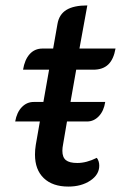

<svg xmlns="http://www.w3.org/2000/svg" viewBox="-20 -679 455 708"><path d="M261 -422 240 -303H368Q363 -270 344.5 -250.5Q326 -231 301 -231H227L213 -149Q210 -134 210 -123Q210 -99 223 -88.5Q236 -78 265 -78Q299 -78 337 -97Q346 -85 346 -68Q346 -35 313 -13Q280 9 232 9Q174 9 141.5 -22Q109 -53 109 -109Q109 -127 112 -145L127 -231H36Q42 -265 60.5 -284Q79 -303 104 -303H140L161 -422H65Q71 -459 89.5 -479.5Q108 -500 137 -500H176L192 -591Q198 -626 225 -642.5Q252 -659 302 -659L273 -500H406Q399 -460 379 -441Q359 -422 324 -422Z"/></svg>

Font: K2D Medium
Style: Italic
Weight: 500
Italic angle: -10°
Designer: Katatrad Aksorn Co.,Ltd.
Foundry: Cadson Demak Co.,Ltd.
Version: Version 1.000; ttfautohint (v1.6)